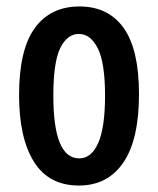

<svg xmlns="http://www.w3.org/2000/svg" viewBox="-20 -561 489 594"><path d="M224 13Q131 13 85 -60.5Q39 -134 39 -267Q39 -407 87.5 -474Q136 -541 226 -541Q315 -541 362.5 -474.5Q410 -408 410 -270Q410 -129 361.5 -58Q313 13 224 13ZM225 -71Q263 -71 284 -119Q305 -167 305 -265Q305 -367 282.5 -411.5Q260 -456 224 -456Q188 -456 166.5 -412.5Q145 -369 145 -265Q145 -71 225 -71Z"/></svg>

Font: Bricolage Grotesque 12pt Condensed Medium
Style: Regular
Weight: 500
Width: 3
Designer: Mathieu Triay
Foundry: Atelier Triay
Version: Version 1.001; ttfautohint (v1.8.4.7-5d5b);gftools[0.9.33.de